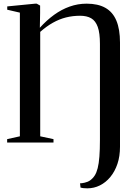

<svg xmlns="http://www.w3.org/2000/svg" viewBox="-20 -778 752 1048"><path d="M419.5 246 417 222.5Q425 223 442 219.2Q459 215.5 472 206.5Q487 195.5 497 180Q507 164.5 513.2 139.8Q519.5 115 522.5 77.2Q525.5 39.5 525.5 -14.5V-538.5Q525.5 -598 513.5 -631.2Q501.5 -664.5 477.8 -678.2Q454 -692 417 -692Q377 -692 340.2 -682.8Q303.5 -673.5 268.8 -654Q234 -634.5 199.5 -604V-34L272 -18.5V0H19V-18.5L88.5 -34V-709L19.5 -725V-743L172 -758H180.5L199 -747.5V-707.5L197.5 -626.5Q234.5 -667.5 275.2 -697Q316 -726.5 360.5 -742.2Q405 -758 453 -758Q515 -758 555.2 -735.2Q595.5 -712.5 615.2 -665.5Q635 -618.5 635 -546V23.5Q635 75 621 116.5Q607 158 582.2 188Q557.5 218 525.2 234Q493 250 456.5 250Q443.5 250 434 248.8Q424.5 247.5 419.5 246Z"/></svg>

Font: Merriweather 144pt
Style: Regular
Weight: 400
Version: Version 2.100